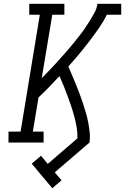

<svg xmlns="http://www.w3.org/2000/svg" viewBox="-20 -755 662 1017"><path d="M257 242 148 112 197 70 233 113 390 -22Q391 -52 386 -81Q381 -110 373.5 -138Q366 -166 357 -193Q348 -220 338 -246.5Q328 -273 317.5 -299.5Q307 -326 295 -352Q268 -323 240.5 -294.5Q213 -266 184 -239L154 -58H211V0H25V-58H89L191 -677H135V-735H321V-677H257L201 -341Q201 -341 201 -341Q201 -341 201 -341L202 -342Q220 -360 237 -378Q254 -396 271 -414Q288 -432 304.5 -451Q321 -470 337.5 -488.5Q354 -507 369.5 -526.5Q385 -546 400.5 -565.5Q416 -585 430 -605.5Q444 -626 457 -647Q470 -668 481.5 -689.5Q493 -711 496 -735H622V-677H546Q527 -639 502.5 -604Q478 -569 452 -535Q426 -501 398.5 -468Q371 -435 342 -403Q352 -379 362.5 -355Q373 -331 382.5 -307Q392 -283 401.5 -258.5Q411 -234 419 -209Q427 -184 434.5 -159Q442 -134 447 -108Q452 -82 455 -54.5Q458 -27 454 0L270 158L306 200Z"/></svg>

Font: Iosevka Curly Slab LtExObl
Style: Regular
Weight: 300
Width: 7
Italic angle: -9°
Monospace: yes
Designer: Belleve Invis
Foundry: Belleve Invis
Version: Version 11.1.0; ttfautohint (v1.8.3)